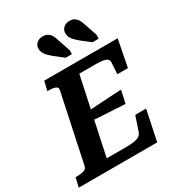

<svg xmlns="http://www.w3.org/2000/svg" viewBox="-249 -1101 1144 1240"><g transform="rotate(-30 323.0 -481.5)"><path d="M604 -225 557 0H-28L-12 -69H-1Q28 -69 49.5 -75.5Q71 -82 75 -105L181 -605Q186 -627 167.5 -634Q149 -641 119 -641H108L124 -710H672L633 -510H554L559 -592Q561 -610 550.5 -619.5Q540 -629 517 -632.5Q494 -636 457 -636H343L223 -74H359Q400 -74 425.5 -77.5Q451 -81 466 -90.5Q481 -100 487 -118L523 -225ZM270 -397Q313 -400 355.5 -402.5Q398 -405 440.5 -407.5Q483 -410 525 -412L504 -317Q464 -320 422 -322Q380 -324 338.5 -326.5Q297 -329 256 -332ZM334 -889 365 -798V-769H318L253 -820Q234 -836 221 -849.5Q208 -863 201.5 -877Q195 -891 195 -906Q195 -931 212.5 -947Q230 -963 258 -963Q279 -963 293.5 -954.5Q308 -946 318 -930Q328 -914 334 -889ZM534 -889 565 -798 564 -769H518L453 -820Q434 -836 421 -849.5Q408 -863 401.5 -877Q395 -891 395 -906Q395 -931 412.5 -947Q430 -963 458 -963Q479 -963 493 -954.5Q507 -946 517 -930Q527 -914 534 -889Z"/></g></svg>

Font: Roboto Serif 20pt SemiBold
Style: Italic
Weight: 600
Italic angle: -10°
Version: Version 1.007